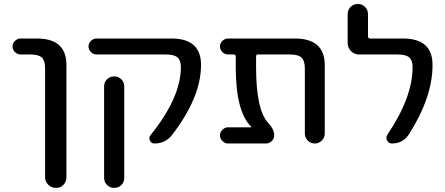

<svg xmlns="http://www.w3.org/2000/svg" viewBox="-20 -710 2202 950"><path d="M82 -440.4Q66.4 -440.4 54.2 -452.1Q42 -463.9 42 -480Q42 -496.1 54.2 -507.8Q66.4 -519.5 82 -519.5H162.1Q309.6 -519.5 308.6 -387.7V167Q308.6 189.5 293.9 204.6Q279.3 219.7 257.3 219.7Q235.4 219.7 219.2 204.6Q203.1 189.5 203.1 167V-372.1Q203.1 -410.2 187 -425.3Q170.9 -440.4 130.9 -440.4Z M495.1 -282.2Q495.1 -303.7 509.8 -317.9Q524.4 -332 545.4 -332Q566.4 -332 580.6 -317.4Q594.7 -302.7 594.7 -282.2V169.9Q594.7 191.4 580.6 205.6Q566.4 219.7 545.4 219.7Q524.4 219.7 509.8 205.6Q495.1 191.4 495.1 169.9ZM458 -440.4Q442.4 -440.4 430.2 -452.1Q418 -463.9 418 -480Q418 -496.1 430.2 -507.8Q442.4 -519.5 458 -519.5H828.1Q975.6 -519.5 974.6 -387.7Q974.6 -228.5 831.1 -42Q797.9 0 744.1 0Q728.5 0 721.7 -14.6Q714.8 -29.3 724.6 -41Q875 -227.5 875 -377.9Q875 -411.1 858.4 -425.8Q841.8 -440.4 801.8 -440.4Z M1222.7 -80.1Q1223.6 -80.1 1223.6 -81.1Q1223.6 -82 1222.7 -83Q1146.5 -158.2 1146.5 -377.9V-430.7Q1146.5 -439.5 1137.7 -440.4H1108.4Q1092.8 -440.4 1080.6 -452.1Q1068.4 -463.9 1068.4 -480Q1068.4 -496.1 1080.6 -507.8Q1092.8 -519.5 1108.4 -519.5H1438.5Q1586.9 -519.5 1586.9 -387.7V-48.8Q1586.9 -29.3 1572.3 -14.6Q1557.6 0 1537.6 0Q1517.6 0 1502.9 -14.6Q1488.3 -29.3 1488.3 -48.8V-372.1Q1488.3 -409.2 1472.2 -424.8Q1456.1 -440.4 1416 -440.4H1254.9Q1247.1 -440.4 1247.1 -430.7V-377.9Q1247.1 -168 1305.7 -103.5Q1336.9 -70.3 1336.9 -40Q1336.9 -24.4 1324.7 -12.2Q1312.5 0 1296.9 0H1108.4Q1092.8 0 1080.6 -12.2Q1068.4 -24.4 1068.4 -40Q1068.4 -55.7 1080.6 -67.9Q1092.8 -80.1 1108.4 -80.1Z M1756.8 -440.4Q1733.4 -440.4 1716.8 -457Q1700.2 -473.6 1700.2 -497.1V-639.6Q1700.2 -661.1 1714.8 -675.8Q1729.5 -690.4 1750.5 -690.4Q1771.5 -690.4 1786.1 -675.8Q1800.8 -661.1 1800.8 -639.6V-529.3Q1800.8 -520.5 1809.6 -519.5H1973.6Q2121.1 -519.5 2120.1 -387.7Q2120.1 -228.5 2002.9 -44.9Q1973.6 0 1918.9 0Q1902.3 0 1895 -15.6Q1887.7 -31.2 1897.5 -44.9Q2021.5 -228.5 2021.5 -377.9Q2021.5 -411.1 2004.9 -425.8Q1988.3 -440.4 1948.2 -440.4Z"/></svg>

Font: Rounded Mgen+ 2p medium
Style: Regular
Weight: 500
Designer: [Source Han Sans]
Ryoko NISHIZUKA  (kana & ideographs); Paul D. Hunt (Latin, Greek & Cyrillic); Wenlong ZHANG  (bopomofo
Version: Version 1.059.20150602